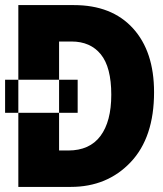

<svg xmlns="http://www.w3.org/2000/svg" viewBox="-20 -734 640 754"><path d="M0 -291V-421H285V-291ZM52 0H258Q401 0 493 -97Q585 -194 585 -372Q585 -532 502 -623Q419 -714 270 -714H52ZM212 -143V-571H261Q335 -571 376 -520.5Q417 -470 417 -362Q417 -257 374.5 -200Q332 -143 248 -143Z"/></svg>

Font: Noto Sans Mono Extra
Style: Regular
Weight: 800
Designer: Monotype Design Team
Foundry: Monotype Imaging Inc.
Version: Version 1.900